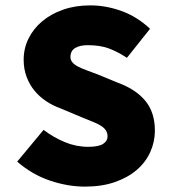

<svg xmlns="http://www.w3.org/2000/svg" viewBox="-20 -682 640 714"><path d="M296 12Q232 12 165.5 -10.5Q99 -33 44 -81L142 -199Q179 -171 221 -153.5Q263 -136 308 -136Q347 -136 363.5 -147Q380 -158 380 -174Q380 -188 373.5 -197.5Q367 -207 355 -214.5Q343 -222 325.5 -229Q308 -236 286 -245L205 -279Q177 -289 152 -305.5Q127 -322 108.5 -344.5Q90 -367 79 -396Q68 -425 68 -460Q68 -502 86 -538.5Q104 -575 136.5 -602.5Q169 -630 214.5 -646Q260 -662 316 -662Q374 -662 432 -641Q490 -620 538 -575L452 -467Q417 -490 384.5 -502Q352 -514 306 -514Q277 -514 259.5 -503.5Q242 -493 242 -470Q242 -459 249 -450.5Q256 -442 269 -435Q282 -428 301 -421Q320 -414 344 -405L419 -374Q485 -350 520.5 -307Q556 -264 556 -196Q556 -155 539 -117Q522 -79 489 -50.5Q456 -22 407.5 -5Q359 12 296 12Z"/></svg>

Font: Source Code Pro Black
Style: Regular
Weight: 900
Monospace: yes
Designer: Paul D. Hunt, Teo Tuominen
Foundry: Adobe Systems Incorporated
Version: Version 2.030;PS 1.000;hotconv 16.6.51;makeotf.lib2.5.65220